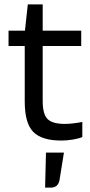

<svg xmlns="http://www.w3.org/2000/svg" viewBox="-20 -634 411 877"><path d="M356 -77V-8Q340 -1 312.5 3.5Q285 8 260 8Q170 8 131.5 -32Q93 -72 93 -170V-424H19V-494H94L107 -614H175V-494H351V-424H175V-173Q175 -112 197.5 -90Q220 -68 277 -68Q295 -68 318.5 -71Q342 -74 356 -77ZM272 63 252 188Q249 205 239 214Q229 223 212 223H186L190 63Z"/></svg>

Font: Blinker
Style: Regular
Weight: 400
Designer: Juergen Huber
Foundry: supertype
Version: Version 1.017;hotconv 1.0.117;makeotfexe 2.5.65602